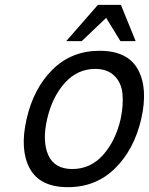

<svg xmlns="http://www.w3.org/2000/svg" viewBox="-20 -750 616 794"><path d="M385 -730H480L541 -580H478L419 -676L318 -580H254ZM564 -258Q535 -132 456 -54Q377 24 261 24Q145 24 103 -53.5Q61 -131 90 -258Q119 -385 197.5 -462.5Q276 -540 392 -540Q508 -540 550.5 -462.5Q593 -385 564 -258ZM279 -51Q354 -51 406 -109Q458 -167 479 -258Q491 -316 486.5 -362Q482 -408 453 -436.5Q424 -465 374 -465Q300 -465 248 -407Q196 -349 175 -258Q154 -167 179.5 -109Q205 -51 279 -51Z"/></svg>

Font: Miedinger
Style: Italic
Weight: 400
Italic angle: -13°
Version: Version 001.000